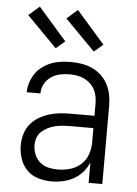

<svg xmlns="http://www.w3.org/2000/svg" viewBox="-54 -803 608 853"><g transform="rotate(5 250.0 -376.5)"><path d="M208 8Q178 8 148.5 -0.5Q119 -9 98 -30.5Q77 -52 67.5 -81Q58 -110 58 -140Q58 -165 65 -189.5Q72 -214 87.5 -233.5Q103 -253 124.5 -266Q146 -279 170 -286.5Q194 -294 218.5 -296.5Q243 -299 268 -299H373V-352Q373 -368 370 -384.5Q367 -401 359.5 -415.5Q352 -430 339.5 -441.5Q327 -453 312.5 -460Q298 -467 281.5 -470Q265 -473 248 -473Q226 -473 204.5 -468.5Q183 -464 164.5 -451.5Q146 -439 135.5 -419Q125 -399 125 -377H64Q64 -399 71 -420.5Q78 -442 90.5 -460.5Q103 -479 121.5 -492.5Q140 -506 160.5 -514Q181 -522 203.5 -525Q226 -528 248 -528Q273 -528 297 -524Q321 -520 343 -510Q365 -500 383 -483.5Q401 -467 412.5 -445.5Q424 -424 429 -400Q434 -376 434 -352V0H373V-91Q363 -67 346 -47.5Q329 -28 306.5 -15.5Q284 -3 258.5 2.5Q233 8 208 8ZM230 -47Q257 -47 284.5 -54.5Q312 -62 333 -80.5Q354 -99 363.5 -125.5Q373 -152 373 -180V-244H268Q252 -244 235 -242.5Q218 -241 201.5 -237Q185 -233 170 -225.5Q155 -218 142.5 -206.5Q130 -195 124.5 -179Q119 -163 119 -146Q119 -125 127 -105Q135 -85 151 -71Q167 -57 188 -52Q209 -47 230 -47ZM345 -583 211 -719 259 -761 385 -617ZM175 -583 41 -719 89 -761 215 -617Z"/></g></svg>

Font: Iosevka Curly Light
Style: Regular
Weight: 300
Monospace: yes
Designer: Belleve Invis
Foundry: Belleve Invis
Version: Version 22.1.2; ttfautohint (v1.8.4)